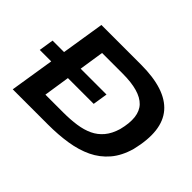

<svg xmlns="http://www.w3.org/2000/svg" viewBox="-133 -978 1251 1251"><g transform="rotate(45 492.0 -352.5)"><path d="M78 0 190 -705H555Q783 -705 872.5 -601Q962 -497 910 -283Q886 -198 839 -143Q792 -88 727 -57Q662 -26 580 -13Q498 0 402 0ZM253 -126H417Q483 -126 538 -134Q593 -142 635.5 -162Q678 -182 708.5 -218.5Q739 -255 756 -312Q792 -453 732 -516Q672 -579 512 -579H322ZM21 -306 37 -408H534L518 -306Z"/></g></svg>

Font: Nunito Sans 7pt Expanded
Style: Bold Italic
Weight: 700
Width: 7
Italic angle: -9°
Designer: Vernon Adams
Foundry: Vernon Adams
Version: Version 3.101;gftools[0.9.27]